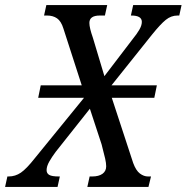

<svg xmlns="http://www.w3.org/2000/svg" viewBox="-61 -734 733 754"><path d="M-41 0 -32 -41H-27Q-1 -41 21 -56Q43 -71 76 -113L269 -350H89L99 -399H260L188 -622Q179 -651 163 -662Q147 -673 124 -673H112L121 -714H360L351 -673H331Q290 -673 290 -644Q290 -634 293.5 -619.5Q297 -605 304 -585L349 -435L462 -583Q476 -600 486 -617Q496 -634 496 -648Q496 -673 455 -673H453L462 -714H652L643 -673H636Q611 -673 590 -656Q569 -639 536 -598L377 -399H555L545 -350H378L462 -94Q473 -64 488.5 -52.5Q504 -41 520 -41H532L522 0H282L291 -41H301Q327 -41 341.5 -51.5Q356 -62 356 -81Q356 -93 352 -111Q348 -129 338 -167L292 -307L158 -138Q143 -118 132.5 -99.5Q122 -81 122 -66Q122 -53 132.5 -47Q143 -41 170 -41H174L165 0Z"/></svg>

Font: Noto Serif Condensed
Style: Italic
Weight: 400
Width: 3
Italic angle: -12°
Designer: Monotype Design Team
Foundry: Monotype Imaging Inc.
Version: Version 2.014; ttfautohint (v1.8.4.7-5d5b)